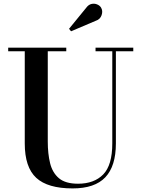

<svg xmlns="http://www.w3.org/2000/svg" viewBox="-20 -1009 773 1043"><path d="M500 -896 366 -839 355 -852.5 448.5 -967Q461 -984 477 -987.5Q493 -991 507.2 -985.2Q521.5 -979.5 528.5 -968.5Q540 -950 532 -926.8Q524 -903.5 500 -896ZM24.5 -750H340V-730.5H239.5V-240Q239.5 -174 252.2 -122.2Q265 -70.5 300.2 -40.8Q335.5 -11 404 -11Q491.5 -11 540.8 -61.5Q590 -112 590 -230V-730.5H499V-750H704V-730.5H609.5V-230Q609.5 -106.5 552.2 -46Q495 14.5 374.5 14.5Q239 14.5 176.8 -43Q114.5 -100.5 114.5 -230V-730.5H24.5Z"/></svg>

Font: Bodoni* 11pt Medium
Style: Regular
Weight: 500
Version: Version 2.3